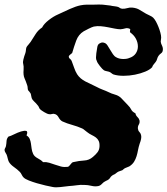

<svg xmlns="http://www.w3.org/2000/svg" viewBox="-60 -774 724 830"><path d="M502.9 -633.8Q501 -638.7 502 -640.6Q502.9 -642.6 502.9 -648.4Q492.2 -654.3 481.9 -651.4Q471.7 -648.4 460.9 -647.5Q450.2 -647.5 436 -650.4Q421.9 -653.3 406.7 -656.2Q391.6 -659.2 376 -660.6Q360.4 -662.1 345.7 -659.2Q337.9 -657.2 323.2 -649.9Q308.6 -642.6 301.8 -638.7Q279.3 -625 269.5 -598.6Q259.8 -572.3 252 -544.9Q248 -541 243.7 -538.1Q239.3 -535.2 237.3 -530.3Q237.3 -523.4 242.7 -519.5Q248 -515.6 250 -509.8Q255.9 -495.1 260.7 -480.5Q265.6 -465.8 273.4 -453.1Q286.1 -433.6 309.1 -421.9Q332 -410.2 355.5 -399.4Q372.1 -390.6 384.3 -386.2Q396.5 -381.8 413.1 -374Q422.9 -369.1 430.7 -367.2Q438.5 -365.2 445.3 -362.3Q452.1 -359.4 458 -355Q463.9 -350.6 470.7 -342.8Q476.6 -336.9 481.9 -331.1Q487.3 -325.2 492.2 -320.3Q502.9 -309.6 507.3 -300.3Q511.7 -291 525.4 -284.2Q527.3 -274.4 534.2 -268.1Q541 -261.7 543 -253.9Q544.9 -243.2 540 -235.4Q535.2 -227.5 536.1 -217.8Q537.1 -209 542.5 -203.6Q547.9 -198.2 549.8 -190.4Q551.8 -182.6 549.8 -172.9Q547.9 -163.1 543.9 -153.3Q539.1 -138.7 536.6 -125Q534.2 -111.3 530.3 -98.6Q526.4 -85.9 519.5 -74.7Q512.7 -63.5 499 -54.7Q495.1 -52.7 490.7 -51.3Q486.3 -49.8 482.4 -47.9Q477.5 -45.9 474.6 -43Q471.7 -40 468.8 -38.1Q464.8 -36.1 460.4 -35.2Q456.1 -34.2 452.1 -32.2Q446.3 -29.3 441.4 -24.9Q436.5 -20.5 430.7 -18.6Q420.9 -13.7 416 -5.4Q411.1 2.9 398.4 7.8Q387.7 12.7 380.9 20.5Q374 28.3 365.2 30.3Q350.6 33.2 335 29.3Q319.3 25.4 303.7 25.4Q288.1 24.4 271.5 26.9Q254.9 29.3 238.3 30.3Q220.7 32.2 200.7 34.7Q180.7 37.1 167 34.2Q155.3 32.2 136.7 27.8Q118.2 23.4 99.6 18.1Q81.1 12.7 64.9 6.3Q48.8 0 42 -6.8Q37.1 -11.7 33.7 -19Q30.3 -26.4 25.4 -31.2Q14.6 -42 0 -52.2Q-14.6 -62.5 -21.5 -74.2Q-24.4 -80.1 -25.9 -86.4Q-27.3 -92.8 -29.3 -99.6Q-31.2 -106.4 -35.2 -112.3Q-39.1 -118.2 -40 -123Q-41 -128.9 -38.1 -133.3Q-35.2 -137.7 -34.2 -142.6Q-32.2 -153.3 -31.7 -164.1Q-31.2 -174.8 -23.4 -183.6Q-14.6 -185.5 1 -193.4Q16.6 -201.2 30.8 -205.6Q44.9 -210 53.2 -208Q61.5 -206.1 54.7 -188.5Q64.5 -182.6 68.4 -173.3Q72.3 -164.1 73.7 -153.8Q75.2 -143.6 76.7 -131.8Q78.1 -120.1 83 -109.4Q87.9 -97.7 103 -89.8Q118.2 -82 126 -73.2Q140.6 -74.2 153.3 -70.3Q166 -66.4 178.2 -62Q190.4 -57.6 203.6 -54.2Q216.8 -50.8 232.4 -52.7Q238.3 -53.7 244.6 -63Q251 -72.3 256.8 -73.2Q282.2 -79.1 303.7 -80.1Q325.2 -81.1 341.8 -95.7Q354.5 -106.4 361.8 -116.2Q369.1 -126 370.1 -139.6Q371.1 -155.3 366.7 -164.6Q362.3 -173.8 354.5 -179.7Q346.7 -185.5 336.4 -190.4Q326.2 -195.3 316.4 -203.1Q310.5 -207 305.2 -211.9Q299.8 -216.8 294.9 -218.8Q275.4 -227.5 252.4 -233.9Q229.5 -240.2 210 -249Q200.2 -253.9 193.4 -266.6Q186.5 -279.3 175.8 -281.2Q170.9 -283.2 165 -281.2Q159.2 -279.3 152.3 -280.3Q144.5 -281.2 131.3 -289.1Q118.2 -296.9 113.3 -301.8Q110.4 -304.7 108.4 -310.1Q106.4 -315.4 102.5 -319.3Q95.7 -328.1 87.9 -335Q80.1 -341.8 77.1 -349.6Q75.2 -355.5 74.7 -360.4Q74.2 -365.2 72.3 -370.1Q70.3 -374 67.4 -377Q64.5 -379.9 61.5 -383.8Q59.6 -388.7 59.6 -394Q59.6 -399.4 57.6 -405.3Q51.8 -422.9 45.9 -436Q40 -449.2 42 -472.7Q43 -488.3 40.5 -497.1Q38.1 -505.9 41 -516.6Q43 -524.4 44.9 -530.8Q46.9 -537.1 49.8 -544.9Q51.8 -551.8 52.2 -558.6Q52.7 -565.4 54.7 -570.3Q57.6 -575.2 63 -581.1Q68.4 -586.9 72.3 -592.8Q83 -609.4 93.8 -626.5Q104.5 -643.6 122.1 -655.3Q129.9 -670.9 150.4 -687Q170.9 -703.1 191.4 -711.9Q213.9 -722.7 241.2 -734.9Q268.6 -747.1 288.1 -751Q302.7 -753.9 316.4 -753.9Q330.1 -753.9 345.7 -753.9Q370.1 -754.9 383.8 -753.9Q397.5 -752.9 417 -750Q424.8 -748 434.1 -747.1Q443.4 -746.1 450.2 -744.1Q455.1 -742.2 458 -739.7Q460.9 -737.3 467.8 -736.3Q478.5 -735.4 489.7 -738.8Q501 -742.2 511.7 -741.2Q531.2 -739.3 543.5 -731.4Q555.7 -723.6 571.3 -714.8Q580.1 -710 588.9 -706.1Q597.7 -702.1 602.5 -697.3Q608.4 -691.4 614.3 -680.7Q620.1 -669.9 625 -657.7Q629.9 -645.5 633.3 -632.8Q636.7 -620.1 636.7 -611.3Q636.7 -606.4 635.7 -602.5Q634.8 -598.6 634.8 -593.8Q635.7 -585.9 640.6 -576.2Q645.5 -566.4 643.6 -555.7Q642.6 -547.9 636.2 -543.5Q629.9 -539.1 625 -532.2Q621.1 -526.4 619.1 -519Q617.2 -511.7 613.3 -506.8Q608.4 -500 604 -495.1Q599.6 -490.2 597.7 -483.4Q587.9 -472.7 567.9 -464.4Q547.9 -456.1 523.4 -451.2Q499 -446.3 474.1 -446.3Q449.2 -446.3 430.7 -452.1Q425.8 -454.1 421.4 -458Q417 -461.9 411.1 -463.9Q405.3 -465.8 398.9 -466.8Q392.6 -467.8 388.7 -470.7Q382.8 -474.6 371.6 -488.8Q360.4 -502.9 358.4 -510.7Q354.5 -517.6 355 -525.9Q355.5 -534.2 356.4 -543.9Q358.4 -552.7 359.9 -565.9Q361.3 -579.1 367.2 -584Q369.1 -585.9 376 -588.9Q382.8 -591.8 390.6 -588.9Q398.4 -586.9 404.3 -578.1Q410.2 -569.3 416 -559.1Q421.9 -548.8 428.2 -539.6Q434.6 -530.3 442.4 -526.4Q454.1 -519.5 471.2 -519Q488.3 -518.6 499 -523.4Q517.6 -529.3 526.9 -543Q536.1 -556.6 536.1 -573.2Q536.1 -589.8 527.8 -606Q519.5 -622.1 502.9 -633.8Z"/></svg>

Font: Trade Winds
Style: Regular
Weight: 400
Designer: Squid
Foundry: Font Diner, Inc DBA Sideshow
Version: Version 1.000